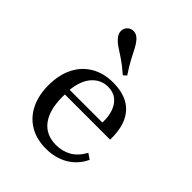

<svg xmlns="http://www.w3.org/2000/svg" viewBox="-192 -771 890 890"><g transform="rotate(45 253.0 -325.5)"><path d="M261.3 11.3Q200 11.3 155.2 -14.9Q110.5 -41.1 85.9 -89.9Q61.3 -138.7 61.3 -205.6Q61.3 -273.4 86.3 -323Q111.3 -372.6 157.3 -399.6Q203.2 -426.6 266.1 -426.6Q321.8 -426.6 361.7 -405.6Q401.6 -384.7 422.6 -340.7Q443.5 -296.8 441.9 -229H112.9L112.1 -259.7H360.5Q362.1 -300 351.2 -330.6Q340.3 -361.3 318.1 -378.6Q296 -396 262.1 -396Q216.1 -396 183.9 -360.1Q151.6 -324.2 145.2 -252.4L146.8 -250.8Q146 -241.9 145.6 -232.7Q145.2 -223.4 145.2 -212.9Q145.2 -126.6 180.6 -80.2Q216.1 -33.9 282.3 -33.9Q324.2 -33.9 357.7 -53.2Q391.1 -72.6 413.7 -114.5L441.1 -96Q417.7 -45.2 370.6 -16.9Q323.4 11.3 261.3 11.3ZM272.6 -481.5Q237.9 -512.1 211.3 -529.8Q184.7 -547.6 166.1 -559.7Q147.6 -571.8 135.5 -586.3Q120.2 -604 121 -622.2Q121.8 -640.3 134.7 -651.6Q147.6 -662.9 165.7 -662.1Q183.9 -661.3 200 -643.5Q212.9 -629 223 -609.3Q233.1 -589.5 247.6 -561.7Q262.1 -533.9 287.9 -495.2Z"/></g></svg>

Font: Playfair 12pt
Style: Regular
Weight: 400
Designer: Claus Eggers Sørensen
Foundry: Claus Eggers Sørensen
Version: Version 2.000;gftools[0.9.28]